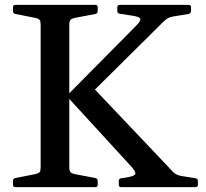

<svg xmlns="http://www.w3.org/2000/svg" viewBox="-20 -764 843 784"><path d="M474 0Q465 0 465 -10V-25Q465 -35 475 -36L500 -40Q530 -45 532.5 -54Q535 -63 516 -84L252 -372L535 -658Q557 -680 552.5 -688Q548 -696 520 -700L469 -708Q459 -709 459 -719V-735Q459 -744 469 -744H751Q760 -744 760 -734V-719Q760 -710 750 -707L689 -697Q675 -695 665.5 -689.5Q656 -684 647 -675L326 -357L350 -417L682 -67Q690 -57 700 -52Q710 -47 723 -45L779 -36Q788 -34 788 -25V-9Q788 0 778 0ZM146 0V-744H263V0ZM42 0Q33 0 33 -10V-25Q33 -35 43 -37L124 -53Q138 -56 142 -61.5Q146 -67 146 -80V-213H263V-80Q263 -66 268 -61Q273 -56 285 -53L370 -37Q379 -34 379 -25V-9Q379 0 369 0ZM33 -734Q33 -744 42 -744H369Q379 -744 379 -735V-719Q379 -710 370 -707L285 -691Q273 -688 268 -683Q263 -678 263 -664V-531H146V-664Q146 -677 142 -682.5Q138 -688 124 -691L43 -707Q33 -709 33 -719Z"/></svg>

Font: Hahmlet Medium
Style: Regular
Weight: 500
Version: Version 1.002